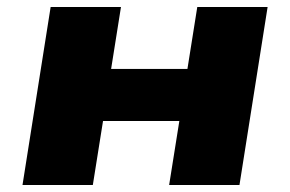

<svg xmlns="http://www.w3.org/2000/svg" viewBox="-20 -526 826 546"><path d="M44 0 124 -506H324L296 -330H513L541 -506H741L661 0H461L490 -182H273L244 0Z"/></svg>

Font: Nunito Sans 7pt SemiExpanded Black
Style: Italic
Weight: 900
Width: 6
Italic angle: -9°
Designer: Vernon Adams
Foundry: Vernon Adams
Version: Version 3.101;gftools[0.9.27]